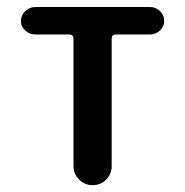

<svg xmlns="http://www.w3.org/2000/svg" viewBox="-20 -540 540 560"><path d="M82 -439.5Q65.4 -439.5 53.2 -451.2Q41 -462.9 41 -478.5Q41 -495.1 53.7 -507.3Q66.4 -519.5 82 -519.5H418Q433.6 -519.5 446.3 -507.8Q459 -496.1 459 -478.5Q459 -462.9 446.8 -451.2Q434.6 -439.5 418 -439.5H317.4Q306.6 -439.5 305.7 -427.7V-55.7Q305.7 -32.2 289.6 -16.1Q273.4 0 250 0Q226.6 0 210.4 -16.6Q194.3 -33.2 194.3 -55.7V-427.7Q194.3 -438.5 182.6 -439.5Z"/></svg>

Font: Rounded-X Mgen+ 1mn medium
Style: Regular
Weight: 500
Designer: [Source Han Sans]
Ryoko NISHIZUKA  (kana & ideographs); Paul D. Hunt (Latin, Greek & Cyrillic); Wenlong ZHANG  (bopomofo
Version: Version 1.059.20150602